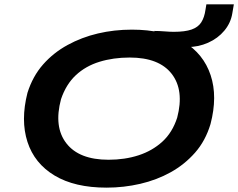

<svg xmlns="http://www.w3.org/2000/svg" viewBox="-20 -851 1093 881"><path d="M469 10Q323 10 230.5 -45.5Q138 -101 106 -200Q74 -299 106 -425Q130 -501 177.5 -555Q225 -609 290 -644.5Q355 -680 429.5 -697.5Q504 -715 585 -715Q732 -715 823 -659.5Q914 -604 946.5 -506Q979 -408 946 -282Q923 -205 875 -150.5Q827 -96 763 -60.5Q699 -25 623.5 -7.5Q548 10 469 10ZM478 -118Q553 -118 616 -138.5Q679 -159 725 -201Q771 -243 793 -311Q826 -437 768 -512Q710 -587 575 -587Q500 -587 436.5 -567.5Q373 -548 328 -506Q283 -464 260 -396Q226 -269 284.5 -193.5Q343 -118 478 -118ZM729 -635 688 -709Q711 -709 735.5 -707Q760 -705 777 -705Q829 -705 859 -715.5Q889 -726 903.5 -748.5Q918 -771 923 -807L927 -831H1053L1046 -790Q1039 -746 1009.5 -710.5Q980 -675 935 -655Q890 -635 839 -635Z"/></svg>

Font: Nunito Sans 7pt Expanded
Style: Bold Italic
Weight: 700
Width: 7
Italic angle: -9°
Designer: Vernon Adams
Foundry: Vernon Adams
Version: Version 3.101;gftools[0.9.27]